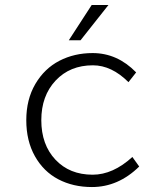

<svg xmlns="http://www.w3.org/2000/svg" viewBox="-20 -734 640 767"><path d="M254.9 -573.2 346.2 -713.9H413.1L301.8 -573.2ZM347.2 13.2Q272 13.2 212.9 -17.8Q153.8 -48.8 119.4 -110.1Q85 -171.4 85 -253.9Q85 -336.9 121.3 -398.7Q157.7 -460.4 217.3 -491.2Q276.9 -522 350.1 -522Q448.7 -522 523.9 -444.8L493.2 -405.8Q425.8 -473.1 351.1 -473.1Q259.3 -473.1 202.1 -412.1Q145 -351.1 145 -253.9Q145 -156.2 201.4 -96.2Q257.8 -36.1 350.1 -36.1Q431.2 -36.1 508.8 -106.9L536.1 -68.8Q452.6 13.2 347.2 13.2Z"/></svg>

Font: Office Code Pro D Light
Style: Regular
Weight: 300
Designer: Nathan Rutzky & Paul D. Hunt
Foundry: Adobe Systems Incorporated
Version: Version 1.004;PS 001.004;hotconv 1.0.70;makeotf.lib2.5.58329